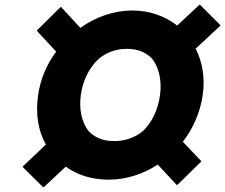

<svg xmlns="http://www.w3.org/2000/svg" viewBox="-20 -828 986 841"><path d="M334 -412C342 -471 368 -529 412 -570C444 -597 486 -614 536 -614C586 -614 622 -597 647 -570C678 -530 689 -471 681 -412C673 -353 649 -294 605 -253C573 -227 531 -210 480 -210C429 -210 393 -227 368 -254C336 -294 326 -354 334 -412ZM862 -121 856 -128 781 -207C825 -264 857 -335 868 -412C879 -488 866 -558 837 -615L946 -716L940 -723L855 -808L847 -801L756 -716C704 -757 636 -782 560 -782C479 -782 399 -754 332 -706L247 -798L239 -791L141 -694L147 -687L226 -602C185 -547 157 -482 147 -412C135 -330 147 -255 181 -195L79 -98L85 -91L170 -7L178 -14L268 -98C318 -62 381 -41 456 -41C534 -41 608 -66 671 -107L755 -17L763 -24Z"/></svg>

Font: Hussar Woodtype
Style: BlkObl
Weight: 900
Foundry: Cannot Into Space Fonts
Version: Version 1.07